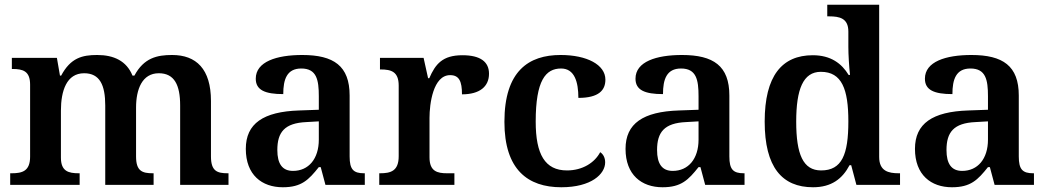

<svg xmlns="http://www.w3.org/2000/svg" viewBox="-20 -780 4418 810"><path d="M23 0H316V-49H313C269 -49 237 -57 237 -115V-313C237 -397 261 -471 335 -471C401 -471 424 -421 424 -335V0H628V-49H625C580 -49 554 -58 554 -120V-326C554 -404 580 -471 650 -471C716 -471 740 -421 740 -335V0H944V-49H941C896 -49 870 -58 870 -120V-354C870 -489 808 -548 706 -548C643 -548 587 -536 547 -461H539C514 -523 460 -548 390 -548C327 -548 278 -536 238 -461H233L220 -536H30V-489H33C77 -489 107 -480 107 -423V-119C107 -58 74 -49 29 -49H23Z M1173 10C1252 10 1282 -21 1325 -75H1333L1353 0H1519V-49H1516C1471 -49 1455 -65 1455 -120V-377C1455 -502 1388 -548 1255 -548C1147 -548 1059 -520 1059 -448C1059 -400 1098 -383 1175 -383C1175 -445 1190 -491 1251 -491C1316 -491 1325 -443 1325 -374V-317L1242 -314C1091 -309 1017 -259 1017 -152C1017 -42 1085 10 1173 10ZM1216 -59C1171 -59 1150 -89 1150 -147C1150 -222 1180 -261 1273 -265L1325 -268V-191C1325 -110 1282 -59 1216 -59Z M1580 0H1897V-49H1866C1825 -49 1792 -57 1792 -116V-283C1792 -341 1807 -463 1879 -463C1917 -463 1929 -437 1929 -382C2004 -382 2043 -415 2043 -469C2043 -519 2007 -547 1931 -547C1847 -547 1817 -510 1791 -450H1786L1767 -536H1583V-487H1586C1630 -487 1662 -478 1662 -419V-121C1662 -58 1628 -49 1583 -49H1580Z M2348 10C2475 10 2533 -46 2533 -95C2533 -113 2526 -129 2512 -138C2489 -94 2438 -61 2372 -61C2279 -61 2240 -129 2240 -267C2240 -441 2282 -491 2347 -491C2404 -491 2420 -434 2420 -367C2507 -367 2534 -400 2534 -444C2534 -507 2456 -548 2345 -548C2211 -548 2108 -481 2108 -266C2108 -64 2207 10 2348 10Z M2775 10C2854 10 2884 -21 2927 -75H2935L2955 0H3121V-49H3118C3073 -49 3057 -65 3057 -120V-377C3057 -502 2990 -548 2857 -548C2749 -548 2661 -520 2661 -448C2661 -400 2700 -383 2777 -383C2777 -445 2792 -491 2853 -491C2918 -491 2927 -443 2927 -374V-317L2844 -314C2693 -309 2619 -259 2619 -152C2619 -42 2687 10 2775 10ZM2818 -59C2773 -59 2752 -89 2752 -147C2752 -222 2782 -261 2875 -265L2927 -268V-191C2927 -110 2884 -59 2818 -59Z M3410 10C3488 10 3534 -26 3564 -83H3571L3593 0H3777V-49H3772C3728 -49 3689 -58 3689 -118V-760H3470V-711H3478C3522 -711 3559 -703 3559 -647V-582C3559 -550 3562 -500 3566 -464H3560C3531 -512 3485 -547 3409 -547C3279 -547 3206 -460 3206 -267C3206 -75 3279 10 3410 10ZM3444 -61C3368 -61 3339 -129 3339 -267C3339 -403 3368 -477 3443 -477C3532 -477 3559 -403 3559 -268C3559 -128 3532 -61 3444 -61Z M3996 10C4075 10 4105 -21 4148 -75H4156L4176 0H4342V-49H4339C4294 -49 4278 -65 4278 -120V-377C4278 -502 4211 -548 4078 -548C3970 -548 3882 -520 3882 -448C3882 -400 3921 -383 3998 -383C3998 -445 4013 -491 4074 -491C4139 -491 4148 -443 4148 -374V-317L4065 -314C3914 -309 3840 -259 3840 -152C3840 -42 3908 10 3996 10ZM4039 -59C3994 -59 3973 -89 3973 -147C3973 -222 4003 -261 4096 -265L4148 -268V-191C4148 -110 4105 -59 4039 -59Z"/></svg>

Font: Noto Serif Tamil SemiBold
Style: Italic
Weight: 600
Italic angle: -12°
Designer: Indian Type Foundry, Tom Grace, and the Monotype Design Team
Foundry: Monotype Imaging Inc.
Version: Version 2.003